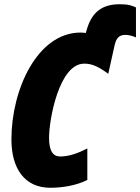

<svg xmlns="http://www.w3.org/2000/svg" viewBox="-20 -878 663 908"><path d="M218 10C275 10 342 -1 393 -27V-176C352 -155 309 -138 265 -138C231 -138 212 -163 212 -227C212 -314 260 -577 378 -577C415 -577 444 -564 492 -529L522 -664C530 -697 542 -713 573 -713C584 -713 604 -710 623 -701V-843C604 -851 589 -858 547 -858C464 -858 413 -822 389 -733L386 -722C378 -723 369 -724 361 -724C157 -724 34 -455 34 -219C34 -80 97 10 218 10Z"/></svg>

Font: Noto Sans UI Condensed Black
Style: Italic
Weight: 900
Width: 3
Italic angle: -192°
Designer: Monotype Design Team
Foundry: Monotype Imaging Inc.
Version: Version 1.901